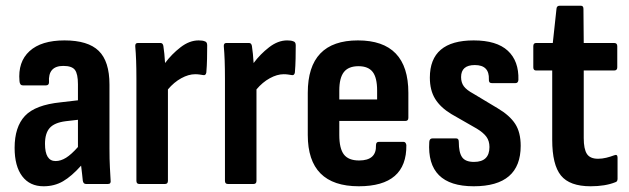

<svg xmlns="http://www.w3.org/2000/svg" viewBox="-20 -642 2196 670"><path d="M132 8Q84 8 57.5 -27Q31 -62 31 -126Q31 -199 67 -237.5Q103 -276 192 -285L252 -292V-348Q252 -384 241.5 -398Q231 -412 201 -412Q147 -412 151 -355Q151 -344 140 -344H60Q49 -344 48 -359Q42 -426 83 -463.5Q124 -501 205 -501Q287 -501 324.5 -464.5Q362 -428 362 -347V-125Q362 -85 363.5 -58Q365 -31 366 -13Q368 0 357 0H280Q271 0 269 -11Q268 -20 266.5 -34.5Q265 -49 263 -64Q230 -27 200 -9.5Q170 8 132 8ZM137 -140Q137 -80 174 -80Q192 -80 210.5 -91.5Q229 -103 252 -129V-224L209 -219Q170 -214 153.5 -195.5Q137 -177 137 -140Z M466 0Q456 0 456 -11V-367Q456 -403 455 -430.5Q454 -458 452 -480Q451 -492 461 -492H540Q548 -492 550 -482Q552 -470 553.5 -454Q555 -438 556 -422Q579 -453 610 -477Q641 -501 673 -501Q687 -501 694 -498Q703 -496 703 -484Q703 -462 702.5 -437Q702 -412 700 -389Q698 -378 689 -380Q683 -381 676 -382Q669 -383 661 -383Q638 -383 612.5 -369Q587 -355 566 -330V-11Q566 0 556 0Z M775 0Q765 0 765 -11V-367Q765 -403 764 -430.5Q763 -458 761 -480Q760 -492 770 -492H849Q857 -492 859 -482Q861 -470 862.5 -454Q864 -438 865 -422Q888 -453 919 -477Q950 -501 982 -501Q996 -501 1003 -498Q1012 -496 1012 -484Q1012 -462 1011.5 -437Q1011 -412 1009 -389Q1007 -378 998 -380Q992 -381 985 -382Q978 -383 970 -383Q947 -383 921.5 -369Q896 -355 875 -330V-11Q875 0 865 0Z M1232 8Q1054 8 1054 -171V-318Q1054 -501 1229 -501Q1405 -501 1405 -318V-231Q1405 -220 1395 -220H1164V-171Q1164 -124 1180 -103Q1196 -82 1233 -82Q1294 -82 1292 -135Q1292 -147 1302 -147H1388Q1396 -147 1398 -136Q1400 8 1232 8ZM1164 -295H1296V-326Q1296 -371 1280.5 -391Q1265 -411 1231 -411Q1196 -411 1180 -390.5Q1164 -370 1164 -326Z M1633 8Q1468 8 1478 -147Q1479 -159 1489 -159H1572Q1581 -159 1581 -147Q1581 -110 1592.5 -93.5Q1604 -77 1634 -77Q1688 -77 1688 -129Q1688 -150 1677.5 -164.5Q1667 -179 1644 -193L1555 -244Q1517 -267 1498.5 -297Q1480 -327 1480 -371Q1480 -501 1633 -501Q1713 -501 1752 -465Q1791 -429 1789 -363Q1788 -352 1779 -352H1696Q1685 -352 1686 -365Q1688 -415 1637 -415Q1589 -415 1589 -373Q1589 -354 1598.5 -341Q1608 -328 1632 -315L1717 -264Q1759 -239 1778 -209.5Q1797 -180 1797 -133Q1797 8 1633 8Z M2041 8Q1968 8 1937.5 -29.5Q1907 -67 1907 -154V-396H1851Q1841 -396 1841 -407V-481Q1841 -492 1851 -492H1909L1922 -612Q1923 -622 1933 -622H2007Q2016 -622 2016 -611L2017 -492H2123Q2134 -492 2134 -481V-407Q2134 -396 2123 -396H2017V-160Q2017 -122 2028 -105Q2039 -88 2067 -88Q2081 -88 2095.5 -91.5Q2110 -95 2123 -100Q2135 -105 2135 -92V-18Q2135 -8 2127 -6Q2092 8 2041 8Z"/></svg>

Font: Sofia Sans Condensed
Style: Bold
Weight: 700
Designer: Botio Nikoltchev, Ani Petrova
Foundry: lettersoup
Version: Version 4.101; ttfautohint (v1.8.4.7-5d5b)